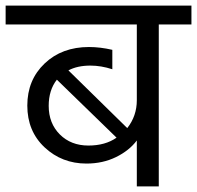

<svg xmlns="http://www.w3.org/2000/svg" viewBox="-42 -662 700 682"><path d="M372 -173 160 -379Q131 -342 131 -286Q131 -224 170.5 -184.5Q210 -145 272 -145Q332 -145 372 -173ZM638 -642V-575H522V0H444V-163Q417 -127 370 -104Q323 -81 265 -81Q178 -81 116.5 -138.5Q55 -196 55 -287Q55 -378 116.5 -436.5Q178 -495 274 -495Q314 -495 357 -485V-416Q317 -429 279 -429Q233 -429 201 -412L410 -207Q444 -250 444 -306V-575H-22V-642Z"/></svg>

Font: Hind Regular
Style: Regular
Weight: 400
Designer: Manushi Parikh, Satya Rajpurohit
Foundry: Indian Type Foundry
Version: Version 1.201;PS 1.0;hotconv 1.0.78;makeotf.lib2.5.61930; tt